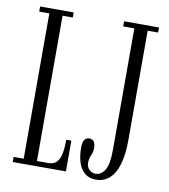

<svg xmlns="http://www.w3.org/2000/svg" viewBox="-81 -769 749 851"><g transform="rotate(10 294.0 -343.5)"><path d="M31 0V-23H76.5V-677H31V-700H182V-677H136V-23H185.5Q209.5 -23 222.8 -35Q236 -47 241.8 -72.5Q247.5 -98 247.5 -138.5H270.5V0ZM408 13Q376.5 13 356.8 -3.5Q337 -20 327.8 -49Q318.5 -78 318.5 -115.5Q318.5 -141.5 326.8 -151.8Q335 -162 348 -162Q360.5 -162 368 -152.8Q375.5 -143.5 375.5 -122Q375.5 -109 371.8 -99.5Q368 -90 364.2 -80Q360.5 -70 360.5 -55Q360.5 -36 372.5 -24.2Q384.5 -12.5 401.5 -12.5Q426 -12.5 442.5 -38.5Q459 -64.5 459 -128V-677H409V-700H566V-677H519V-189Q519 -131 510 -92Q501 -53 485.5 -30Q470 -7 450 3Q430 13 408 13Z"/></g></svg>

Font: Imbue 48pt Light
Style: Regular
Weight: 300
Designer: Tyler Finck
Foundry: Etcetera Type Company
Version: Version 1.102